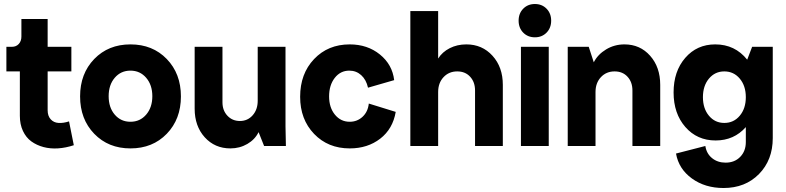

<svg xmlns="http://www.w3.org/2000/svg" viewBox="-20 -736 3964 968"><path d="M352.1 -3.9Q312.5 9.3 273.2 12Q233.9 14.6 199.2 5.4Q164.6 -3.9 137.9 -23.2Q111.3 -42.5 95.7 -75.7Q80.1 -108.9 80.1 -151.9V-376H12.2V-500H40Q61.5 -500 74.7 -514.4Q87.9 -528.8 87.9 -551.8V-640.1H220.2V-500H339.8V-376H220.2V-180.2Q220.2 -151.4 235.6 -134.5Q251 -117.7 275.1 -116.2Q299.3 -114.7 328.1 -124Z M637.7 12.2Q526.4 12.2 455.1 -61.5Q383.8 -135.3 383.8 -250Q383.8 -364.7 455.1 -438.5Q526.4 -512.2 637.7 -512.2Q749.5 -512.2 820.8 -438.5Q892.1 -364.7 892.1 -250Q892.1 -135.3 820.8 -61.5Q749.5 12.2 637.7 12.2ZM558.6 -344Q527.8 -308.1 527.8 -251Q527.8 -193.8 558.6 -158Q589.4 -122.1 637.7 -122.1Q686 -122.1 717 -158.2Q748 -194.3 748 -251Q748 -307.6 717 -343.8Q686 -379.9 637.7 -379.9Q589.4 -379.9 558.6 -344Z M1141.6 12.2Q1063 12.2 1012.2 -43.9Q961.4 -100.1 961.4 -188V-500H1101.6V-220.2Q1101.6 -179.2 1126.5 -152.6Q1151.4 -126 1189.5 -126Q1228.5 -126 1253.9 -154.8Q1279.3 -183.6 1279.3 -228V-500H1419.4V-100.1L1421.4 0H1311.5L1283.7 -69.8Q1265.6 -32.7 1227.1 -10.3Q1188.5 12.2 1141.6 12.2Z M1743.2 12.2Q1633.8 12.2 1563.5 -61Q1493.2 -134.3 1493.2 -248Q1493.2 -364.3 1563.5 -438.2Q1633.8 -512.2 1743.2 -512.2Q1832.5 -512.2 1895.3 -461.4Q1958 -410.6 1967.3 -332L1835.4 -293.9Q1826.2 -334.5 1801 -357.2Q1775.9 -379.9 1741.2 -379.9Q1696.3 -379.9 1667.7 -343.3Q1639.2 -306.6 1639.2 -250Q1639.2 -193.8 1668.5 -158Q1697.8 -122.1 1743.2 -122.1Q1780.8 -122.1 1807.9 -147.2Q1835 -172.4 1839.4 -213.9L1975.1 -171.9Q1960.4 -85.9 1897 -36.9Q1833.5 12.2 1743.2 12.2Z M2048.8 0V-680.2H2189V-440.9Q2210 -474.1 2247.6 -493.2Q2285.2 -512.2 2331.1 -512.2Q2411.1 -512.2 2463.1 -454.8Q2515.1 -397.5 2515.1 -308.1V0H2375V-279.8Q2375 -322.3 2350.3 -349.1Q2325.7 -376 2285.2 -376Q2243.2 -376 2216.1 -346.9Q2189 -317.9 2189 -272V0Z M2606.4 -500H2746.6V0H2606.4ZM2617.9 -571.5Q2594.7 -595.2 2594.7 -631.8Q2594.7 -668.5 2617.9 -692.1Q2641.1 -715.8 2676.8 -715.8Q2712.4 -715.8 2735.6 -692.1Q2758.8 -668.5 2758.8 -631.8Q2758.8 -595.2 2735.6 -571.5Q2712.4 -547.9 2676.8 -547.9Q2641.1 -547.9 2617.9 -571.5Z M2842.3 0V-500H2948.2L2973.6 -421.9Q2993.7 -461.4 3035.6 -486.8Q3077.6 -512.2 3128.4 -512.2Q3207 -512.2 3257.8 -454.8Q3308.6 -397.5 3308.6 -308.1V0H3168.5V-279.8Q3168.5 -322.3 3143.8 -349.1Q3119.1 -376 3078.6 -376Q3036.6 -376 3009.5 -346.9Q2982.4 -317.9 2982.4 -272V0Z M3627.9 211.9Q3534.7 211.9 3468.3 163.8Q3401.9 115.7 3388.2 38.1L3536.1 0Q3542 38.6 3570.1 61.3Q3598.1 84 3638.2 84Q3683.6 84 3711.9 54.9Q3740.2 25.9 3740.2 -20V-95.2Q3680.7 -27.8 3587.9 -27.8Q3494.6 -27.8 3435.3 -95.7Q3376 -163.6 3376 -270Q3376 -376.5 3434.8 -444.3Q3493.7 -512.2 3585.9 -512.2Q3685.5 -512.2 3747.1 -435.1L3772 -500H3876V-40Q3876 70.8 3806.6 141.4Q3737.3 211.9 3627.9 211.9ZM3554.2 -339.6Q3523.9 -303.2 3523.9 -246.1Q3523.9 -189 3554.2 -152.6Q3584.5 -116.2 3631.8 -116.2Q3679.2 -116.2 3709.7 -152.6Q3740.2 -189 3740.2 -246.1Q3740.2 -303.2 3709.7 -339.6Q3679.2 -376 3631.8 -376Q3584.5 -376 3554.2 -339.6Z"/></svg>

Font: Apfel Grotezk
Style: Bold
Weight: 700
Designer: Luigi Gorlero
Foundry: Collletttivo
Version: Version 2.000;FEAKit 1.0